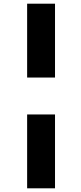

<svg xmlns="http://www.w3.org/2000/svg" viewBox="-20 -731 441 1040"><path d="M127 -311V-711H278V-311ZM127 289V-111H278V289Z"/></svg>

Font: Ysabeau Infant Black
Style: Regular
Weight: 900
Designer: Christian Thalmann (Catharsis Fonts)
Version: Version 2.001;gftools[0.9.30]; featfreeze: ss01,ss02,lnum